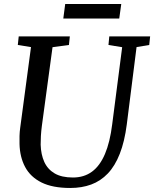

<svg xmlns="http://www.w3.org/2000/svg" viewBox="-20 -924 766 954"><path d="M658.5 -690 610 -306Q599 -220.5 575.2 -160Q551.5 -99.5 515.8 -62Q480 -24.5 433.2 -7.2Q386.5 10 329 10Q241.5 10 186.5 -17.2Q131.5 -44.5 105 -94Q78.5 -143.5 77 -209Q76.5 -228 77 -248.5Q77.5 -269 80.5 -290L134 -690L68.5 -700.5L73 -743H327L322.5 -700.5L241 -689.5L188 -298.5Q184.5 -271.5 183.2 -248.2Q182 -225 182 -205Q183.5 -156 200.2 -119.2Q217 -82.5 251.8 -62.2Q286.5 -42 342.5 -42Q397.5 -42 437 -71Q476.5 -100 501.5 -158.8Q526.5 -217.5 537.5 -306.5L587 -689.5L519 -700.5L523 -743H726L721.5 -700.5ZM304 -904H582.5L572.5 -832H294.5Z"/></svg>

Font: Merriweather 24pt
Style: Italic
Weight: 400
Italic angle: -7.8°
Designer: Eben Sorkin
Foundry: Eben Sorkin
Version: Version 2.101